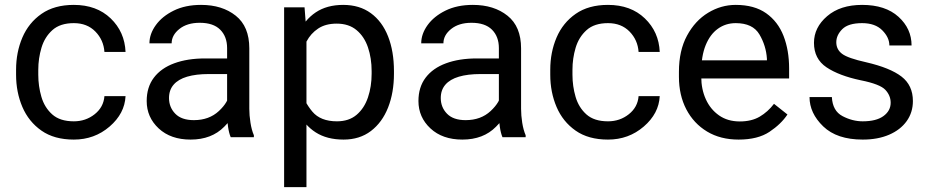

<svg xmlns="http://www.w3.org/2000/svg" viewBox="-20 -558 3783 781"><path d="M280.3 -64.5Q328.6 -64.5 365 -93.3Q401.4 -122.1 404.8 -167H490.7Q487.3 -96.2 425.8 -43.2Q364.3 9.8 280.3 9.8Q200.7 9.8 148.7 -26.6Q96.7 -63 71 -123Q45.4 -183.1 45.4 -253.9V-274.4Q45.4 -345.2 71 -405.3Q96.7 -465.3 148.9 -501.7Q201.2 -538.1 280.3 -538.1Q373 -538.1 430.2 -483.2Q487.3 -428.2 490.7 -346.7H404.8Q401.4 -395.5 367.9 -429.7Q334.5 -463.9 280.3 -463.9Q224.6 -463.9 193.1 -435.5Q161.6 -407.2 148.7 -363.8Q135.7 -320.3 135.7 -274.4V-253.9Q135.7 -207.5 148.4 -164.1Q161.1 -120.6 192.6 -92.5Q224.1 -64.5 280.3 -64.5Z M903.8 -90.3V-362.3Q903.8 -409.2 875.7 -437.3Q847.7 -465.3 792.5 -465.3Q741.2 -465.3 709.7 -440.2Q678.2 -415 678.2 -381.8H587.9Q587.9 -419.9 613.8 -455.8Q639.6 -491.7 686.8 -514.9Q733.9 -538.1 797.9 -538.1Q883.8 -538.1 939 -494.1Q994.1 -450.2 994.1 -361.3V-115.2Q994.1 -88.9 998.8 -59.1Q1003.4 -29.3 1012.7 -7.8V0H918.5Q911.6 -15.6 907.7 -41.7Q903.8 -67.9 903.8 -90.3ZM919.4 -320.3 920.4 -256.8H829.1Q777.3 -256.8 741.2 -246.1Q705.1 -235.4 686.3 -213.6Q667.5 -191.9 667.5 -159.2Q667.5 -121.6 692.9 -95.5Q718.3 -69.3 768.6 -69.3Q830.6 -69.3 870.4 -106.4Q910.2 -143.6 912.6 -179.2L951.2 -135.7Q943.8 -95.2 892.3 -42.7Q840.8 9.8 755.4 9.8Q674.3 9.8 625.5 -35.6Q576.7 -81.1 576.7 -147Q576.7 -203.6 606 -242.2Q635.3 -280.8 688.7 -300.5Q742.2 -320.3 814.5 -320.3Z M1226.6 -426.8V203.1H1135.7V-528.3H1218.8ZM1582.5 -268.6V-258.3Q1582.5 -181.2 1558.6 -120.6Q1534.7 -60.1 1488.8 -25.1Q1442.9 9.8 1377.4 9.8Q1310.1 9.8 1264.2 -19.5Q1218.3 -48.8 1192.1 -103Q1166 -157.2 1158.7 -231.4V-286.1Q1166.5 -364.3 1192.6 -420.7Q1218.8 -477.1 1264.2 -507.6Q1309.6 -538.1 1376 -538.1Q1442.4 -538.1 1488.5 -504.4Q1534.7 -470.7 1558.6 -409.9Q1582.5 -349.1 1582.5 -268.6ZM1491.7 -258.3V-268.6Q1491.7 -321.3 1476.8 -365.2Q1461.9 -409.2 1430.4 -435.5Q1398.9 -461.9 1349.6 -461.9Q1304.2 -461.9 1274.2 -441.9Q1244.1 -421.9 1227.1 -389.6Q1210 -357.4 1202.6 -321.8V-195.3Q1217.3 -143.6 1250.5 -104Q1283.7 -64.5 1350.6 -64.5Q1399.4 -64.5 1430.7 -91.1Q1461.9 -117.7 1476.8 -161.9Q1491.7 -206.1 1491.7 -258.3Z M2009.3 -90.3V-362.3Q2009.3 -409.2 1981.2 -437.3Q1953.1 -465.3 1897.9 -465.3Q1846.7 -465.3 1815.2 -440.2Q1783.7 -415 1783.7 -381.8H1693.4Q1693.4 -419.9 1719.2 -455.8Q1745.1 -491.7 1792.2 -514.9Q1839.4 -538.1 1903.3 -538.1Q1989.3 -538.1 2044.4 -494.1Q2099.6 -450.2 2099.6 -361.3V-115.2Q2099.6 -88.9 2104.2 -59.1Q2108.9 -29.3 2118.2 -7.8V0H2023.9Q2017.1 -15.6 2013.2 -41.7Q2009.3 -67.9 2009.3 -90.3ZM2024.9 -320.3 2025.9 -256.8H1934.6Q1882.8 -256.8 1846.7 -246.1Q1810.5 -235.4 1791.7 -213.6Q1772.9 -191.9 1772.9 -159.2Q1772.9 -121.6 1798.3 -95.5Q1823.7 -69.3 1874 -69.3Q1936 -69.3 1975.8 -106.4Q2015.6 -143.6 2018.1 -179.2L2056.6 -135.7Q2049.3 -95.2 1997.8 -42.7Q1946.3 9.8 1860.8 9.8Q1779.8 9.8 1731 -35.6Q1682.1 -81.1 1682.1 -147Q1682.1 -203.6 1711.4 -242.2Q1740.7 -280.8 1794.2 -300.5Q1847.7 -320.3 1919.9 -320.3Z M2453.1 -64.5Q2501.5 -64.5 2537.8 -93.3Q2574.2 -122.1 2577.6 -167H2663.6Q2660.2 -96.2 2598.6 -43.2Q2537.1 9.8 2453.1 9.8Q2373.5 9.8 2321.5 -26.6Q2269.5 -63 2243.9 -123Q2218.3 -183.1 2218.3 -253.9V-274.4Q2218.3 -345.2 2243.9 -405.3Q2269.5 -465.3 2321.8 -501.7Q2374 -538.1 2453.1 -538.1Q2545.9 -538.1 2603 -483.2Q2660.2 -428.2 2663.6 -346.7H2577.6Q2574.2 -395.5 2540.8 -429.7Q2507.3 -463.9 2453.1 -463.9Q2397.5 -463.9 2366 -435.5Q2334.5 -407.2 2321.5 -363.8Q2308.6 -320.3 2308.6 -274.4V-253.9Q2308.6 -207.5 2321.3 -164.1Q2334 -120.6 2365.5 -92.5Q2397 -64.5 2453.1 -64.5Z M2984.4 9.8Q2910.6 9.8 2856.2 -22.9Q2801.8 -55.7 2771.7 -113.3Q2741.7 -170.9 2741.7 -245.6V-266.1Q2741.7 -352.5 2774.7 -413.3Q2807.6 -474.1 2860.4 -506.1Q2913.1 -538.1 2972.7 -538.1Q3048.3 -538.1 3096.4 -504.2Q3144.5 -470.2 3167.2 -411.9Q3189.9 -353.5 3189.9 -279.3V-238.8H2795.4V-312.5H3099.6V-319.3Q3096.2 -372.1 3069.1 -418Q3042 -463.9 2972.7 -463.9Q2931.6 -463.9 2899.9 -440.9Q2868.2 -418 2850.3 -373.8Q2832.5 -329.6 2832.5 -266.1V-245.6Q2832.5 -195.3 2851.1 -154.3Q2869.6 -113.3 2904.8 -88.6Q2939.9 -64 2989.3 -64Q3037.1 -64 3070.3 -83.5Q3103.5 -103 3128.4 -135.7L3183.1 -92.3Q3157.2 -53.2 3109.9 -21.7Q3062.5 9.8 2984.4 9.8Z M3603 -140.1Q3603 -169.4 3581.3 -192.6Q3559.6 -215.8 3481.4 -231.4Q3393.1 -250 3342 -284.2Q3291 -318.4 3291 -383.8Q3291 -446.3 3344.5 -492.2Q3397.9 -538.1 3486.8 -538.1Q3581.5 -538.1 3634.8 -489.7Q3688 -441.4 3688 -373H3597.7Q3597.7 -405.8 3568.8 -434.8Q3540 -463.9 3486.8 -463.9Q3430.7 -463.9 3406.2 -439.5Q3381.8 -415 3381.8 -386.2Q3381.8 -356.9 3405.3 -339.1Q3428.7 -321.3 3503.4 -304.7Q3600.6 -282.2 3647 -246.6Q3693.4 -210.9 3693.4 -147Q3693.4 -100.6 3668 -65.2Q3642.6 -29.8 3596.7 -10Q3550.8 9.8 3489.3 9.8Q3384.3 9.8 3328.6 -43.9Q3272.9 -97.7 3272.9 -163.1H3363.8Q3366.7 -106.9 3407 -85.7Q3447.3 -64.5 3489.3 -64.5Q3544.4 -64.5 3573.7 -85.9Q3603 -107.4 3603 -140.1Z"/></svg>

Font: RobotoDEMO
Style: Regular
Weight: 400
Designer: Christian Robertson
Foundry: Google
Version: Version 2.136